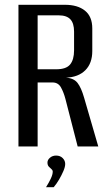

<svg xmlns="http://www.w3.org/2000/svg" viewBox="-20 -611 456 801"><path d="M57 0V-591H251Q304 -591 334.5 -566.5Q365 -542 365 -492V-398Q365 -347 336 -318Q307 -289 255 -287Q288 -285 303.5 -265Q319 -245 331 -203L390 0H304L253 -198Q246 -225 234.5 -246Q223 -267 199 -267H137V0ZM137 -322H215Q256 -322 272.5 -342Q289 -362 289 -401V-479Q289 -514 273.5 -530.5Q258 -547 225 -547H137ZM172 170Q184 151 192 134Q200 117 200 105Q200 99 194.5 94.5Q189 90 183.5 84Q178 78 178 67Q178 56 188.5 47Q199 38 214 38Q231 38 241.5 48.5Q252 59 252 73Q252 85 244.5 102.5Q237 120 226.5 138Q216 156 204 170Z"/></svg>

Font: Alumni Sans Thin Medium
Style: Regular
Weight: 500
Version: Version 1.018